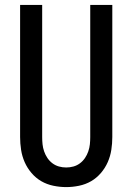

<svg xmlns="http://www.w3.org/2000/svg" viewBox="-20 -755 540 783"><path d="M250 8Q224 8 197.5 2.5Q171 -3 148.5 -16Q126 -29 108.5 -49.5Q91 -70 80.5 -94Q70 -118 66 -144Q62 -170 62 -196V-735H152V-196Q152 -181 153.5 -166.5Q155 -152 160 -137.5Q165 -123 173.5 -110.5Q182 -98 194 -89Q206 -80 220.5 -76Q235 -72 250 -72Q265 -72 279.5 -76Q294 -80 306 -89Q318 -98 326.5 -110.5Q335 -123 340 -137.5Q345 -152 346.5 -166.5Q348 -181 348 -196V-735H438V-196Q438 -170 434 -144Q430 -118 419.5 -94Q409 -70 391.5 -49.5Q374 -29 351.5 -16Q329 -3 302.5 2.5Q276 8 250 8Z"/></svg>

Font: iosevka_custom_sans_ss08 Md
Style: Regular
Weight: 500
Designer: Belleve Invis
Foundry: Belleve Invis
Version: Version 10.3.0; ttfautohint (v1.8.3)